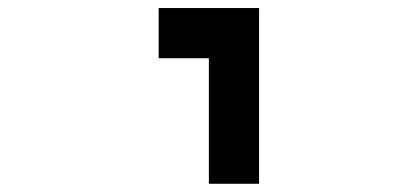

<svg xmlns="http://www.w3.org/2000/svg" viewBox="-20 -770 1040 478"><path d="M625 -312.5H500V-625H375V-750H625Z"/></svg>

Font: Xanmono
Style: Regular
Weight: 400
Designer: GGBotNet
Foundry: GGBotNet
Version: 1.00